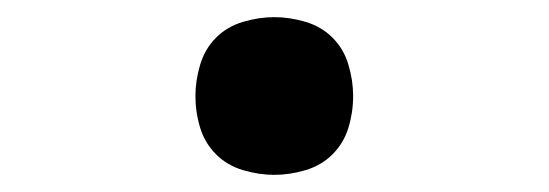

<svg xmlns="http://www.w3.org/2000/svg" viewBox="-20 -196 640 224"><path d="M300 8Q282 8 263.5 2.5Q245 -3 232 -16Q219 -29 213.5 -47Q208 -65 208 -84Q208 -102 213.5 -120.5Q219 -139 232 -152Q245 -165 263.5 -170.5Q282 -176 300 -176Q318 -176 336.5 -170.5Q355 -165 368 -152Q381 -139 386.5 -120.5Q392 -102 392 -84Q392 -65 386.5 -47Q381 -29 368 -16Q355 -3 336.5 2.5Q318 8 300 8Z"/></svg>

Font: Iosevka Slab Semibold Extended
Style: Regular
Weight: 600
Width: 7
Monospace: yes
Designer: Belleve Invis
Foundry: Belleve Invis
Version: Version 11.1.0; ttfautohint (v1.8.3)